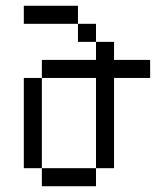

<svg xmlns="http://www.w3.org/2000/svg" viewBox="-20 -645 540 665"><path d="M500 -375V-437.5H375V-500H312.5V-437.5H125V-375H62.5V-62.5H125V0H312.5V-62.5H125V-375H312.5V-62.5H375V-375ZM312.5 -500V-562.5H250V-500ZM250 -562.5V-625H62.5V-562.5Z"/></svg>

Font: BFUnifontExMono
Style: Regular
Weight: 500
Version: Version 15.0.06